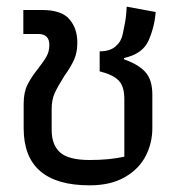

<svg xmlns="http://www.w3.org/2000/svg" viewBox="-20 -546 551 576"><path d="M51 -161V-235Q51 -269 62.5 -292Q74 -315 95 -341Q112 -363 120 -377.5Q128 -392 128 -411Q128 -444 95 -444H50V-516H107Q164 -516 188 -488.5Q212 -461 212 -418Q212 -389 202.5 -367.5Q193 -346 173 -318Q154 -288 144.5 -267.5Q135 -247 135 -219V-156Q135 -111 160.5 -88.5Q186 -66 249 -66Q309 -66 353 -76V-249Q353 -287 336 -304.5Q319 -322 279 -332V-392Q310 -392 327 -407Q344 -422 348 -443Q349 -448 354 -472.5Q359 -497 360 -526L447 -510Q444 -467 426 -425Q408 -384 352 -372V-368Q395 -353 416 -330Q437 -307 437 -262V-161Q437 -117 417 -78Q397 -39 354.5 -14.5Q312 10 249 10Q51 10 51 -161Z"/></svg>

Font: Athiti Medium
Style: Regular
Weight: 500
Designer: CadsonDemak Team
Foundry: CadsonDemak
Version: Version 1.033